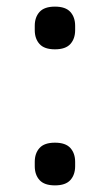

<svg xmlns="http://www.w3.org/2000/svg" viewBox="-20 -548 332 580"><path d="M146 12Q114 12 99.5 -4Q85 -20 85 -46V-59Q85 -85 99.5 -101Q114 -117 146 -117Q178 -117 192.5 -101Q207 -85 207 -59V-46Q207 -20 192.5 -4Q178 12 146 12ZM146 -399Q114 -399 99.5 -415Q85 -431 85 -457V-470Q85 -496 99.5 -512Q114 -528 146 -528Q178 -528 192.5 -512Q207 -496 207 -470V-457Q207 -431 192.5 -415Q178 -399 146 -399Z"/></svg>

Font: IBM Plex Sans Thai Looped
Style: Regular
Weight: 400
Designer: Mike Abbink, Paul van der Laan, Pieter van Rosmalen, Ben Mitchell, Mark Frömberg
Foundry: Bold Monday
Version: Version 1.1